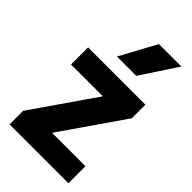

<svg xmlns="http://www.w3.org/2000/svg" viewBox="-246 -881 955 955"><g transform="rotate(45 231.0 -404.0)"><path d="M27.5 0V-95.5L277 -456V-427H33V-547H436V-451.5L186.5 -91V-120H441.5V0ZM166.5 -616.5 270.5 -808H428.5L302.5 -616.5Z"/></g></svg>

Font: Encode Sans SemiCondensed
Style: Bold
Weight: 700
Width: 4
Designer: Multiple Designers
Foundry: Impallari Type
Version: Version 3.002